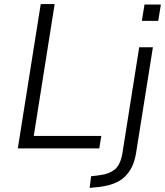

<svg xmlns="http://www.w3.org/2000/svg" viewBox="-20 -725 807 938"><path d="M67 0 179 -705H247L145 -61H475L465 0ZM673 -623 686 -703H766L753 -623ZM418 193 425 136 472 130Q513 125 540.5 103Q568 81 578 24L660 -494H727L645 21Q639 60 625 89Q611 118 589.5 138.5Q568 159 537.5 171Q507 183 467 188Z"/></svg>

Font: Nunito Sans 7pt SemiCondensed Light
Style: Italic
Weight: 300
Width: 4
Italic angle: -9°
Designer: Vernon Adams
Foundry: Vernon Adams
Version: Version 3.101;gftools[0.9.27]